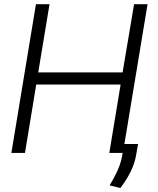

<svg xmlns="http://www.w3.org/2000/svg" viewBox="-20 -748 773 939"><path d="M35.6 0 155.8 -727.5H222.2L167 -394H579.6L635.7 -727.5H701.7L581.1 0H514.6L569.8 -334.5H157.2L102.1 0ZM655.3 -43.9 645.5 11.2Q640.6 39.6 629.9 66.7Q619.1 93.8 603.8 119.6Q588.4 145.5 568.8 171.4L516.1 158.7Q531.2 133.3 543.7 109.1Q556.2 85 564.9 61Q573.7 37.1 577.6 12.7L587.4 -43.9Z"/></svg>

Font: Inter Tight Light
Style: Italic
Weight: 300
Italic angle: -9.39999°
Designer: Rasmus Andersson
Foundry: rsms
Version: Version 3.004